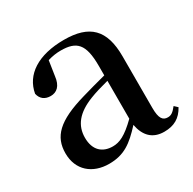

<svg xmlns="http://www.w3.org/2000/svg" viewBox="-129 -676 830 825"><g transform="rotate(-30 286.5 -263.5)"><path d="M462 15C511 15 544 -4 567 -46L551 -61C533 -38 522 -31 506 -31C481 -31 468 -47 468 -100V-356C468 -488 411 -543 285 -543C156 -543 77 -490 62 -404C68 -376 88 -362 116 -362C145 -362 169 -380 174 -428L185 -500C208 -507 229 -510 250 -510C328 -510 359 -480 359 -372V-324C318 -313 275 -302 239 -291C95 -250 47 -199 47 -117C47 -33 106 16 188 16C263 16 305 -16 361 -77C372 -19 404 15 462 15ZM359 -109C304 -55 272 -41 239 -41C188 -41 153 -71 153 -133C153 -194 188 -238 265 -268C290 -278 324 -288 359 -297Z"/></g></svg>

Font: Noto Serif CJK SC SemiBold
Style: Regular
Weight: 600
Designer: Ryoko NISHIZUKA 西塚涼子 (kana & ideographs); Frank Grießhammer (Latin, Greek & Cyrillic); Wenlong ZHANG 张文龙 (bopomofo); San
Foundry: Adobe
Version: Version 2.001;hotconv 1.1.0;makeotfexe 2.6.0